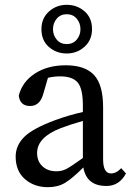

<svg xmlns="http://www.w3.org/2000/svg" viewBox="-20 -762 549 797"><path d="M298.5 -684.5Q283 -703 257 -703Q231 -703 215.5 -684.5Q200 -666 200 -641Q200 -616 215.5 -597.5Q231 -579 257 -579Q283 -579 298.5 -597.5Q314 -616 314 -641Q314 -666 298.5 -684.5ZM152 -641Q152 -686 183 -714Q214 -742 257 -742Q300 -742 331 -715Q362 -688 362 -641Q362 -596 331 -568Q300 -540 257 -540Q214 -540 183 -567Q152 -594 152 -641ZM324 -106V-260Q271 -245 232 -230Q134 -192 134 -127Q134 -94 154 -74Q176 -51 214 -51Q237 -51 256 -61Q275 -71 324 -106ZM483 -64 503 -42Q475 10 422 10Q339 10 326 -67Q280 -21 250 -3Q220 15 179 15Q122 15 83.5 -18.5Q45 -52 45 -112Q45 -158 80.5 -193.5Q116 -229 211 -264Q269 -285 324 -297V-324Q324 -394 302.5 -419.5Q281 -445 230 -445Q203 -445 179 -439L159 -370Q145 -322 105 -322Q63 -322 58 -365Q72 -422 124.5 -456.5Q177 -491 253 -491Q333 -491 370.5 -450.5Q408 -410 408 -317V-101Q408 -42 441 -42Q461 -42 478 -59Z"/></svg>

Font: TypoPRO Source Serif Pro
Style: Regular
Weight: 400
Designer: Frank Grießhammer
Foundry: Adobe Systems Incorporated
Version: Version 1.017;PS 1.0;hotconv 1.0.79;makeotf.lib2.5.61930